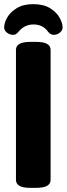

<svg xmlns="http://www.w3.org/2000/svg" viewBox="-33 -904 322 926"><path d="M114 2Q77 2 60.5 -8Q44 -18 44 -36V-664Q44 -682 60.5 -692Q77 -702 114 -702H141Q178 -702 194.5 -692Q211 -682 211 -664V-36Q211 -18 194.5 -8Q178 2 141 2ZM29 -736Q14 -736 0.5 -746.5Q-13 -757 -13 -772Q-13 -793 1.5 -819Q16 -845 47.5 -864.5Q79 -884 127 -884Q177 -884 208.5 -864.5Q240 -845 254.5 -818.5Q269 -792 269 -772Q269 -757 255.5 -746.5Q242 -736 226 -736Q210 -736 198 -752Q174 -786 128 -786Q87 -786 59 -754Q50 -743 44 -739.5Q38 -736 29 -736Z"/></svg>

Font: Asap Condensed ExtraBold
Style: Regular
Weight: 800
Width: 3
Designer: Pablo Cosgaya
Foundry: Omnibus-Type
Version: Version 3.001; ttfautohint (v1.8.4.7-5d5b)